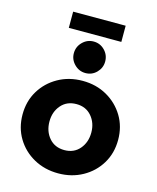

<svg xmlns="http://www.w3.org/2000/svg" viewBox="-130 -975 879 1077"><g transform="rotate(15 309.5 -437.0)"><path d="M312 12Q233 12 170 -23Q107 -58 70.5 -118.5Q34 -179 34 -256Q34 -333 70.5 -393.5Q107 -454 170 -489.5Q233 -525 312 -525Q391 -525 453.5 -489.5Q516 -454 552.5 -393.5Q589 -333 589 -256Q589 -179 552.5 -118.5Q516 -58 453 -23Q390 12 312 12ZM312 -123Q367 -123 400 -161.5Q433 -200 433 -257Q433 -313 400 -351.5Q367 -390 312 -390Q256 -390 223 -351.5Q190 -313 190 -257Q190 -200 223 -161.5Q256 -123 312 -123ZM314 -571Q277 -571 250 -598Q223 -625 223 -662Q223 -700 250 -727Q277 -754 314 -754Q352 -754 378.5 -727Q405 -700 405 -662Q405 -625 378.5 -598Q352 -571 314 -571ZM159 -792V-886H464V-792Z"/></g></svg>

Font: MuseoModerno
Style: Bold
Weight: 700
Designer: Pablo Cosgaya, Héctor Gatti, Marcela Romero, and the Authors of The MuseoModerno Project.
Foundry: Omnibus-Type Team
Version: Version 1.001